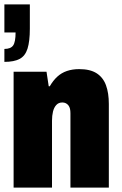

<svg xmlns="http://www.w3.org/2000/svg" viewBox="-20 -855 556 875"><path d="M42 0V-528H192L202 -462H207Q222 -488 241 -505.5Q260 -523 285 -531.5Q310 -540 341 -540Q391 -540 420.5 -521Q450 -502 463 -466.5Q476 -431 476 -381V0H301V-339Q301 -350 299 -359Q297 -368 292 -374.5Q287 -381 280 -384.5Q273 -388 264 -388Q247 -388 236.5 -376.5Q226 -365 221.5 -346.5Q217 -328 217 -305V0ZM0 -573V-632Q29 -632 40 -648Q51 -664 51 -707H0V-835H116V-724Q116 -667 105.5 -633.5Q95 -600 69.5 -586.5Q44 -573 0 -573Z"/></svg>

Font: Archivo Condensed Black
Style: Regular
Weight: 900
Width: 3
Designer: Hector Gatti
Foundry: Omnibus-Type
Version: Version 2.001